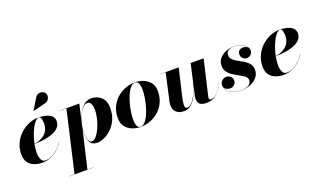

<svg xmlns="http://www.w3.org/2000/svg" viewBox="-91 -1284 3506 2099"><g transform="rotate(-20 1662.0 -234.5)"><path d="M443.5 -589 303 -553.5 302.5 -554.5 380 -682Q395.5 -708.5 418.5 -715.2Q441.5 -722 462.8 -715.2Q484 -708.5 494 -693.5Q506 -675.5 503.8 -653Q501.5 -630.5 486.2 -612Q471 -593.5 443.5 -589ZM179 -110.5Q179 -68.5 194 -35Q209 -1.5 244 -1.5Q281 -1.5 319.8 -21Q358.5 -40.5 392.8 -72.8Q427 -105 450 -143H452Q429.5 -104.5 392.5 -69.5Q355.5 -34.5 307.5 -12.2Q259.5 10 204 10Q154.5 10 111.5 -6Q68.5 -22 41.8 -58Q15 -94 15 -154Q15 -224 42.2 -282Q69.5 -340 114.8 -382Q160 -424 215 -447Q270 -470 326 -470Q375 -470 415.2 -459Q455.5 -448 479.2 -425Q503 -402 503 -366Q503 -327.5 482 -300.5Q461 -273.5 426.5 -256.2Q392 -239 350.2 -229.5Q308.5 -220 266.5 -216Q224.5 -212 189.5 -211Q184.5 -185.5 181.8 -160Q179 -134.5 179 -110.5ZM332.5 -468Q313 -468 292.2 -446.5Q271.5 -425 251.8 -388.5Q232 -352 215.8 -306.5Q199.5 -261 190 -213Q216.5 -216 246.8 -226.8Q277 -237.5 304 -258Q331 -278.5 348 -310.8Q365 -343 365 -390Q365 -416.5 358.5 -442.2Q352 -468 332.5 -468Z M736.5 -145.5Q736.5 -163 738.5 -183.5L638 248H707.5V250H422.5V248H488L650.5 -458H579.5V-460H801.5L759.5 -280Q774.5 -327.5 799.5 -371Q824.5 -414.5 860 -442Q895.5 -469.5 942.5 -469.5Q977 -469.5 1014 -454Q1051 -438.5 1076.8 -401.5Q1102.5 -364.5 1102.5 -299.5Q1102.5 -224.5 1076.8 -166.8Q1051 -109 1010.2 -69.8Q969.5 -30.5 924 -10.2Q878.5 10 839.5 10Q782.5 10 759.5 -33.2Q736.5 -76.5 736.5 -145.5ZM738.5 -145.5Q738.5 -115 743.8 -87.2Q749 -59.5 761 -42Q773 -24.5 792.5 -24.5Q816.5 -24.5 842 -54Q867.5 -83.5 889.5 -130.8Q911.5 -178 925 -232.5Q938.5 -287 938.5 -337.5Q938.5 -382.5 924.8 -409.5Q911 -436.5 886.5 -436.5Q855.5 -436.5 828.5 -406.8Q801.5 -377 781.2 -331.2Q761 -285.5 749.8 -235.8Q738.5 -186 738.5 -145.5Z M1345 10Q1296.5 10 1249.8 -8.2Q1203 -26.5 1172.5 -65.2Q1142 -104 1142 -166Q1142 -237.5 1168 -293.8Q1194 -350 1238.2 -389.2Q1282.5 -428.5 1337.8 -449.2Q1393 -470 1452 -470Q1500.5 -470 1547.2 -451.8Q1594 -433.5 1624.5 -394.8Q1655 -356 1655 -294Q1655 -223 1629 -166.5Q1603 -110 1558.8 -70.8Q1514.5 -31.5 1459.2 -10.8Q1404 10 1345 10ZM1345 7.5Q1373 7.5 1397.2 -18.5Q1421.5 -44.5 1441 -86.8Q1460.5 -129 1474.2 -178.5Q1488 -228 1495.5 -276.5Q1503 -325 1503 -362Q1503 -411.5 1491 -439.5Q1479 -467.5 1452 -467.5Q1424 -467.5 1399.8 -441.5Q1375.5 -415.5 1356 -373.2Q1336.5 -331 1322.8 -281.5Q1309 -232 1301.5 -183.5Q1294 -135 1294 -98Q1294 -48.5 1306 -20.5Q1318 7.5 1345 7.5Z M1957.5 -460 1883.5 -144Q1870 -85 1869.8 -49.5Q1869.5 -14 1897.5 -14Q1925.5 -14 1953.2 -44.8Q1981 -75.5 2005.8 -129.5Q2030.5 -183.5 2050 -254L2096.5 -460H2247.5L2151.5 -48Q2151 -43.5 2150.2 -38.8Q2149.5 -34 2149.5 -30Q2149.5 -11 2167.5 -11Q2198 -11 2227 -32.5Q2256 -54 2279.8 -88.8Q2303.5 -123.5 2318.5 -164L2319.5 -163Q2291 -88 2238.5 -39Q2186 10 2111.5 10Q2063 10 2037.8 -9.2Q2012.5 -28.5 2012.5 -75Q2012.5 -85 2014.5 -97L2044.5 -229Q2024 -161.5 1998.2 -107.2Q1972.5 -53 1936.5 -21.5Q1900.5 10 1849.5 10Q1801 10 1772.5 -10.8Q1744 -31.5 1734.8 -65.8Q1725.5 -100 1734.5 -141L1805.5 -458H1735.5V-460Z M2733 -151Q2733 -101 2702 -64.5Q2671 -28 2621.5 -8.2Q2572 11.5 2516 11.5Q2466.5 11.5 2425.5 -4Q2384.5 -19.5 2360.2 -47.2Q2336 -75 2336 -111Q2336 -146.5 2359.2 -165.8Q2382.5 -185 2410 -185Q2433.5 -185 2456.2 -168.5Q2479 -152 2479 -117.5Q2479 -90 2457.5 -70.5Q2436 -51 2409 -51Q2388.5 -51 2367.5 -61.5Q2346.5 -72 2339.5 -94Q2348.5 -47.5 2398 -19Q2447.5 9.5 2516 9.5Q2569 9.5 2601.5 -9.5Q2634 -28.5 2634 -69.5Q2634 -94 2610.8 -112.5Q2587.5 -131 2553.2 -149Q2519 -167 2484.5 -188.8Q2450 -210.5 2426.8 -240.8Q2403.5 -271 2403.5 -315Q2403.5 -364.5 2433 -399Q2462.5 -433.5 2507 -451.2Q2551.5 -469 2597 -469Q2643.5 -469 2680.2 -455.8Q2717 -442.5 2738.5 -419.8Q2760 -397 2760 -369Q2760 -338.5 2741.2 -319.5Q2722.5 -300.5 2693 -300.5Q2667.5 -300.5 2648.2 -318.8Q2629 -337 2629 -363Q2629 -393 2646.8 -408.8Q2664.5 -424.5 2693 -424.5Q2710.5 -424.5 2729 -415.2Q2747.5 -406 2755 -388.5Q2744.5 -422.5 2701 -444.8Q2657.5 -467 2597 -467Q2562.5 -467 2536.2 -450.8Q2510 -434.5 2510 -400Q2510 -373.5 2526 -354.2Q2542 -335 2567.5 -319.5Q2593 -304 2621.5 -288.8Q2650 -273.5 2675.5 -255Q2701 -236.5 2717 -211.5Q2733 -186.5 2733 -151Z M2985.5 -110.5Q2985.5 -68.5 3000.5 -35Q3015.5 -1.5 3050.5 -1.5Q3087.5 -1.5 3126.2 -21Q3165 -40.5 3199.2 -72.8Q3233.5 -105 3256.5 -143H3258.5Q3236 -104.5 3199 -69.5Q3162 -34.5 3114 -12.2Q3066 10 3010.5 10Q2961 10 2918 -6Q2875 -22 2848.2 -58Q2821.5 -94 2821.5 -154Q2821.5 -224 2848.8 -282Q2876 -340 2921.2 -382Q2966.5 -424 3021.5 -447Q3076.5 -470 3132.5 -470Q3181.5 -470 3221.8 -459Q3262 -448 3285.8 -425Q3309.5 -402 3309.5 -366Q3309.5 -327.5 3288.5 -300.5Q3267.5 -273.5 3233 -256.2Q3198.5 -239 3156.8 -229.5Q3115 -220 3073 -216Q3031 -212 2996 -211Q2991 -185.5 2988.2 -160Q2985.5 -134.5 2985.5 -110.5ZM3139 -468Q3119.5 -468 3098.8 -446.5Q3078 -425 3058.2 -388.5Q3038.5 -352 3022.2 -306.5Q3006 -261 2996.5 -213Q3023 -216 3053.2 -226.8Q3083.5 -237.5 3110.5 -258Q3137.5 -278.5 3154.5 -310.8Q3171.5 -343 3171.5 -390Q3171.5 -416.5 3165 -442.2Q3158.5 -468 3139 -468Z"/></g></svg>

Font: Bodoni* 96
Style: Bold Italic
Weight: 700
Italic angle: -13°
Version: Version 2.2